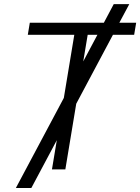

<svg xmlns="http://www.w3.org/2000/svg" viewBox="-20 -840 695 952"><path d="M58.6 92.3 296.5 -354.4 348.4 -667.6H117.9L127.8 -727.3H495L544 -819.6H621.1L571.7 -727.3H655.2L645.2 -667.6H540.1L358 -325.6L304 0H237.6L261.7 -144.9L135.3 92.3ZM392.8 -535.5 463.1 -667.6H414.8Z"/></svg>

Font: Inter UI Light
Style: Italic
Weight: 300
Italic angle: 9.39999°
Designer: Rasmus Andersson
Foundry: rsms
Version: 3.2;8d6f07862